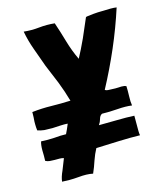

<svg xmlns="http://www.w3.org/2000/svg" viewBox="-105 -775 741 857"><g transform="rotate(-15 265.0 -347.0)"><path d="M463.9 -292Q464.8 -318.4 463.9 -337.9Q463.9 -337.9 463.9 -338.9Q463.9 -338.9 462.9 -338.9Q456.1 -342.8 442.4 -342.8Q428.7 -342.8 414.1 -341.8Q399.4 -341.8 385.7 -342.8Q372.1 -342.8 366.2 -347.7Q410.2 -429.7 447.3 -515.6Q484.4 -601.6 512.7 -689.5Q502 -691.4 484.4 -691.4Q466.8 -691.4 446.3 -690.4Q425.8 -690.4 406.2 -688.5Q386.7 -686.5 373 -684.6Q372.1 -683.6 371.1 -683.6Q370.1 -683.6 369.1 -682.6Q351.6 -640.6 331.1 -594.7Q309.6 -547.9 290 -511.7Q269.5 -554.7 255.9 -601.6Q242.2 -649.4 227.5 -692.4Q210 -694.3 191.4 -694.3Q172.9 -694.3 155.3 -692.4Q120.1 -688.5 84 -692.4Q91.8 -649.4 107.4 -606.4Q122.1 -564.5 138.7 -519.5Q157.2 -476.6 174.8 -432.6Q192.4 -387.7 205.1 -342.8Q205.1 -341.8 205.1 -341.8Q206.1 -341.8 206.1 -340.8Q161.1 -338.9 117.2 -339.8Q73.2 -340.8 30.3 -335.9Q29.3 -335.9 28.3 -335.9Q28.3 -310.5 26.4 -292Q26.4 -285.2 26.4 -278.3Q26.4 -265.6 28.3 -251Q42 -246.1 59.6 -244.1Q78.1 -243.2 96.7 -243.2Q116.2 -244.1 133.8 -245.1Q152.3 -246.1 166 -245.1Q166 -245.1 167 -245.1Q167 -245.1 167 -244.1Q166 -243.2 166 -241.2Q161.1 -230.5 157.2 -220.7Q153.3 -211.9 148.4 -202.1Q148.4 -202.1 148.4 -201.2Q123 -202.1 92.8 -199.2Q63.5 -197.3 32.2 -199.2Q27.3 -184.6 27.3 -159.2Q28.3 -132.8 27.3 -111.3Q27.3 -110.4 27.3 -110.4Q36.1 -105.5 46.9 -104.5Q57.6 -103.5 69.3 -103.5Q81.1 -103.5 91.8 -103.5Q102.5 -103.5 111.3 -100.6Q102.5 -77.1 90.8 -48.8Q78.1 -21.5 76.2 -1Q77.1 -1 79.1 -1Q93.8 0 109.4 0Q129.9 0 152.3 -2Q191.4 -5.9 218.8 0Q219.7 0 219.7 0Q219.7 0 219.7 -1Q231.4 -27.3 240.2 -54.7Q250 -83 262.7 -106.4Q315.4 -108.4 368.2 -110.4Q421.9 -112.3 465.8 -111.3Q463.9 -120.1 463.9 -131.8Q463.9 -142.6 463.9 -155.3Q463.9 -168 463.9 -180.7Q463.9 -193.4 463.9 -202.1Q427.7 -204.1 384.8 -203.1Q340.8 -202.1 299.8 -202.1Q300.8 -202.1 300.8 -203.1Q308.6 -213.9 312.5 -228.5Q316.4 -243.2 327.1 -248Q361.3 -247.1 399.4 -250Q436.5 -252.9 465.8 -249Q465.8 -249 465.8 -250Q462.9 -266.6 463.9 -292Z"/></g></svg>

Font: Londrina Solid
Style: NNS
Weight: 400
Designer: Marcelo Magalhaes
Version: Version 1.002